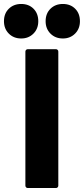

<svg xmlns="http://www.w3.org/2000/svg" viewBox="-70 -948 423 968"><path d="M70 -700H212Q217 -700 220.5 -696.5Q224 -693 224 -688V-12Q224 -7 220.5 -3.5Q217 0 212 0H70Q65 0 61.5 -3.5Q58 -7 58 -12V-688Q58 -693 61.5 -696.5Q65 -700 70 -700ZM160 -841Q160 -880 184.5 -904Q209 -928 247 -928Q285 -928 309 -904Q333 -880 333 -841Q333 -803 308.5 -778.5Q284 -754 247 -754Q209 -754 184.5 -778.5Q160 -803 160 -841ZM-50 -841Q-50 -880 -25.5 -904Q-1 -928 37 -928Q75 -928 99 -904Q123 -880 123 -841Q123 -803 98.5 -778.5Q74 -754 37 -754Q-1 -754 -25.5 -778.5Q-50 -803 -50 -841Z"/></svg>

Font: BARLOWEXTRABOLD
Style: Regular
Weight: 800
Designer: Jeremy Tribby
Foundry: Tribby Type
Version: Version 1.422